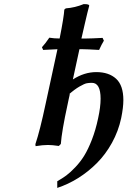

<svg xmlns="http://www.w3.org/2000/svg" viewBox="-20 -712 626 943"><path d="M222.2 -526.9Q246.1 -522.9 272.9 -522.9Q293.9 -628.9 295.9 -665L303.2 -670.9Q348.6 -674.3 391.1 -691.9Q407.2 -691.9 413.1 -689.7Q418.9 -687.5 418 -683.1Q410.2 -654.8 397 -597.2Q383.8 -539.6 382.8 -535.2Q382.3 -532.7 381.3 -529.1Q380.4 -525.4 379.9 -522.9H405.8Q426.8 -522.9 483.9 -525.9L490.2 -512.2Q478.5 -493.2 466.8 -466.8Q406.7 -470.2 388.2 -470.2H370.1Q346.7 -360.4 337.9 -321.8Q394 -357.9 453.1 -357.9Q514.6 -357.9 550.3 -325.2Q585.9 -292.5 585.9 -220.2Q585.9 -184.1 575.2 -131.8Q561.5 -67.9 530 -10.7Q498.5 46.4 455.8 89.1Q413.1 131.8 363.8 162.6Q314.5 193.4 261.2 210.9V178.2Q286.1 164.1 305.7 149.7Q325.2 135.3 350.1 109.1Q375 83 394 52Q413.1 21 431.4 -26.1Q449.7 -73.2 461.9 -130.9Q474.1 -186.5 474.1 -227.1Q474.1 -305.2 431.2 -305.2Q417 -305.2 405.8 -303Q394.5 -300.8 370.6 -287.1Q346.7 -273.4 317.9 -248L323.2 -251Q321.8 -243.7 317.6 -225.8Q313.5 -208 312 -199.2Q283.2 -66.9 278.8 -4.9L269 4.9Q235.8 0 215.8 0Q189.5 0 154.8 5.9L153.8 -3.9Q176.3 -70.8 204.1 -202.1L262.2 -470.2Q208 -467.8 191.9 -466.8L186 -480Q202.1 -497.1 222.2 -526.9Z"/></svg>

Font: Linear Smooth
Style: Bold Italic
Weight: 700
Designer: Philipp H. Poll, Flanker
Foundry: Philipp H. Poll, reworked by Flanker
Version: Version 1.061 | FøM Fix